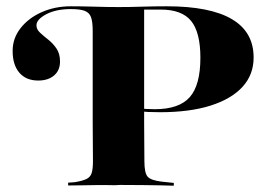

<svg xmlns="http://www.w3.org/2000/svg" viewBox="-20 -591 847 611"><path d="M275 -201.6V-492.7Q275 -521 269.8 -535.9Q264.5 -550.8 249.6 -556.5Q234.7 -562.1 205.6 -562.1Q158.1 -562.1 127 -545.6Q96 -529 96 -510.5Q96 -497.6 107.3 -487.1Q118.5 -476.6 133.5 -464.9Q148.4 -453.2 159.7 -436.7Q171 -420.2 171 -395.2Q171 -366.9 152 -350.8Q133.1 -334.7 101.6 -334.7Q62.9 -334.7 41.5 -359.7Q20.2 -384.7 20.2 -429Q20.2 -469.4 45.6 -501.6Q71 -533.9 112.9 -552.4Q154.8 -571 205.6 -571Q238.7 -571 280.2 -569.8Q321.8 -568.5 361.3 -568.5H354.8Q393.5 -568.5 432.3 -569.8Q471 -571 510.5 -571Q648.4 -571 717.7 -530.2Q787.1 -489.5 787.1 -408.1Q787.1 -353.2 751.6 -314.5Q716.1 -275.8 649.6 -254.8Q583.1 -233.9 489.5 -233.9Q466.9 -233.9 450.8 -234.7Q434.7 -235.5 419.8 -237.9Q404.8 -240.3 387.1 -244.4V-253.2Q407.3 -249.2 425 -246.4Q442.7 -243.5 472.6 -243.5Q550 -243.5 583.9 -281.9Q617.7 -320.2 617.7 -407.3Q617.7 -487.9 588.3 -524.2Q558.9 -560.5 491.9 -560.5H438.7V-201.6ZM345.2 -1.6Q314.5 -2.4 286.3 -2Q258.1 -1.6 235.1 -1.2Q212.1 -0.8 196.8 -0.8V-9.7L218.5 -11.3Q241.9 -15.3 254.4 -21Q266.9 -26.6 271.4 -39.5Q275.8 -52.4 275.8 -78.2L275 -201.6H438.7L439.5 -78.2Q439.5 -40.3 450 -28.6Q460.5 -16.9 495.2 -12.9L533.1 -8.9V0Q516.1 -0.8 490.7 -1.2Q465.3 -1.6 434.7 -2Q404 -2.4 369.4 -2.4H360.5Z"/></svg>

Font: Playfair 144pt SemiExpanded Black
Style: Regular
Weight: 900
Width: 6
Designer: Claus Eggers Sørensen
Foundry: Claus Eggers Sørensen
Version: Version 2.203